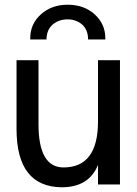

<svg xmlns="http://www.w3.org/2000/svg" viewBox="-20 -778 578 813"><path d="M154 -718Q108 -677 108 -616V-611H177Q177 -651 203 -674Q229 -696 266 -696Q302 -696 328 -674Q353 -651 353 -611H426V-616Q426 -677 380 -718Q335 -758 267 -758Q199 -758 154 -718ZM143 -523H50V-232Q50 13 241 15Q357 15 395 -80V3H488V-523H395V-264Q395 -69 249 -69Q143 -69 143 -252Z"/></svg>

Font: Sawarabi Gothic
Style: Regular
Weight: 400
Designer: mshio (mshio@users.sourceforge.jp)
Version: Version 20141215